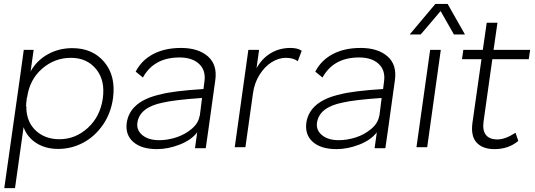

<svg xmlns="http://www.w3.org/2000/svg" viewBox="-20 -756 2746 986"><path d="M152.8 -500 137.2 -389.2Q168 -444.8 224.9 -476.8Q281.7 -508.8 351.1 -508.8Q456.1 -508.8 516.1 -436.8Q576.2 -364.7 560.1 -250Q549.3 -173.8 508.1 -114.3Q466.8 -54.7 406.7 -22.9Q346.7 8.8 278.8 8.8Q213.4 8.8 166.3 -21.5Q119.1 -51.8 101.1 -103L57.1 210H2L86.9 -389.2L102.1 -500ZM113.8 -209 116.2 -207 115.2 -198.2Q118.7 -126 165.8 -83.5Q212.9 -41 285.2 -41Q367.2 -41 430.9 -99.1Q494.6 -157.2 507.8 -250Q521 -343.3 473.6 -401.1Q426.3 -459 344.2 -459Q260.3 -459 196 -403.1Q131.8 -347.2 119.1 -254.9V-258.8L116.2 -243.2L117.2 -245.1Q113.8 -223.6 113.8 -209Z M909.7 -509.8Q998 -509.8 1047.6 -466.6Q1097.2 -423.3 1085.4 -342.8L1049.8 -86.9Q1046.9 -63 1036.6 4.9H981.4L992.7 -76.2Q961.4 -36.1 902.1 -13.2Q842.8 9.8 785.6 9.8Q706.5 9.8 664.6 -26.9Q622.6 -63.5 630.9 -126Q647.9 -236.3 802.7 -271Q870.1 -289.1 1024.9 -298.8L1029.8 -336.9Q1038.1 -394 1002.7 -427.5Q967.3 -460.9 901.9 -460.9Q770.5 -460.9 713.9 -357.9L676.8 -388.2Q707 -446.8 766.8 -478.3Q826.7 -509.8 909.7 -509.8ZM685.5 -126Q680.2 -87.4 711.4 -61.8Q742.7 -36.1 797.9 -36.1Q839.4 -36.1 883.8 -50Q928.2 -64 963.9 -93.8Q999.5 -123.5 1004.9 -161.1L1005.9 -160.2L1017.6 -252.9Q876.5 -243.2 815.9 -229Q697.3 -205.1 685.5 -126Z M1471.7 -509.8Q1509.8 -509.8 1529.3 -495.1L1509.3 -441.9Q1486.3 -459 1448.2 -459Q1411.1 -459 1375.5 -436.8Q1339.8 -414.6 1313.2 -372.6Q1286.6 -330.6 1279.3 -277.8L1240.2 0H1185.5L1255.4 -500H1310.5L1297.4 -405.8Q1324.7 -455.1 1369.6 -482.4Q1414.6 -509.8 1471.7 -509.8Z M1832 -509.8Q1920.4 -509.8 1970 -466.6Q2019.5 -423.3 2007.8 -342.8L1972.2 -86.9Q1969.2 -63 1959 4.9H1903.8L1915 -76.2Q1883.8 -36.1 1824.5 -13.2Q1765.1 9.8 1708 9.8Q1628.9 9.8 1586.9 -26.9Q1544.9 -63.5 1553.2 -126Q1570.3 -236.3 1725.1 -271Q1792.5 -289.1 1947.3 -298.8L1952.1 -336.9Q1960.4 -394 1925 -427.5Q1889.6 -460.9 1824.2 -460.9Q1692.9 -460.9 1636.2 -357.9L1599.1 -388.2Q1629.4 -446.8 1689.2 -478.3Q1749 -509.8 1832 -509.8ZM1607.9 -126Q1602.5 -87.4 1633.8 -61.8Q1665 -36.1 1720.2 -36.1Q1761.7 -36.1 1806.2 -50Q1850.6 -64 1886.2 -93.8Q1921.9 -123.5 1927.2 -161.1L1928.2 -160.2L1939.9 -252.9Q1798.8 -243.2 1738.3 -229Q1619.6 -205.1 1607.9 -126Z M2243.7 -500 2173.8 0H2118.7L2189 -500ZM2084 -579.1 2215.8 -735.8H2278.8L2367.7 -579.1H2311L2242.7 -699.2L2140.6 -579.1Z M2463.4 -132.8Q2457 -86.9 2475.1 -63.5Q2493.2 -40 2534.7 -40Q2574.7 -40 2627.4 -74.2L2641.6 -32.2Q2591.3 9.8 2519.5 9.8Q2458.5 9.8 2427.7 -23.7Q2397 -57.1 2406.2 -125L2452.6 -452.1H2352.5L2359.4 -500H2459.5L2479.5 -639.2H2534.7L2514.6 -500H2702.6L2695.3 -452.1H2508.3Z"/></svg>

Font: Human Sans Light
Style: Italic
Weight: 300
Italic angle: -8°
Designer: Tim Radville
Foundry: Continuum
Version: Version 1.000;FEAKit 1.0